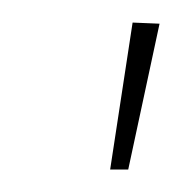

<svg xmlns="http://www.w3.org/2000/svg" viewBox="-20 -754 162 171"><path d="M98.1 -733.9 122.1 -732.9 94.2 -603H78.1Z"/></svg>

Font: Fira Sans Compressed Thin
Style: Italic
Weight: 100
Width: 3
Italic angle: -8°
Designer: Carrois Corporate & Edenspiekermann AG
Foundry: Carrois Corporate GbR & Edenspiekermann AG
Version: Version 4.203;PS 004.203;hotconv 1.0.88;makeotf.lib2.5.64775